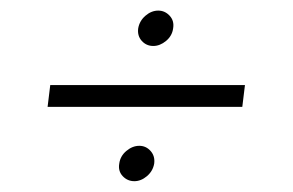

<svg xmlns="http://www.w3.org/2000/svg" viewBox="-20 -406 541 355"><path d="M428 -208.4 432.9 -248.7H72.9L68 -208.4ZM235.5 -353.5Q233.7 -339.7 242.2 -330.3Q250.7 -321 263.4 -321Q275.7 -321 287 -330.3Q298.3 -339.7 300.1 -353.5Q302.5 -367.4 293.7 -376.9Q284.9 -386.4 272.6 -386.4Q259.9 -386.4 248.9 -376.9Q237.9 -367.4 235.5 -353.5ZM200.5 -103.5Q198.1 -89.7 206.9 -80.3Q215.7 -71 228.4 -71Q240.7 -71 251.7 -80.3Q262.7 -89.7 265.1 -103.5Q266.9 -117.4 258.4 -126.9Q249.9 -136.4 237.6 -136.4Q224.9 -136.4 213.6 -126.9Q202.3 -117.4 200.5 -103.5Z"/></svg>

Font: Josefin Slab Thin
Style: Italic
Weight: 100
Italic angle: -12°
Designer: Santiago Orozco
Foundry: Typemade
Version: Version 2.000